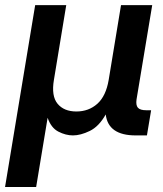

<svg xmlns="http://www.w3.org/2000/svg" viewBox="-42 -536 644 760"><path d="M-22 204.1 97.2 -515.6H220.2L171.4 -219.7Q160.6 -155.8 186 -125.2Q211.4 -94.7 260.3 -94.7Q309.1 -94.7 343.3 -125.2Q377.4 -155.8 388.2 -219.7L437 -515.6H560.5L498.5 -142.6Q495.1 -119.6 503.9 -109.6Q512.7 -99.6 537.1 -99.6H556.2L539.6 0H495.1Q386.2 0 376.5 -83Q349.6 -35.2 313.2 -17.6Q276.9 0 246.6 0Q218.3 0 189.2 -14.9Q160.2 -29.8 146.5 -69.8L101.1 204.1Z"/></svg>

Font: Inter Display SemiBold
Style: Italic
Weight: 600
Italic angle: -9.39999°
Designer: Rasmus Andersson
Foundry: rsms
Version: Version 4.000;git-a52131595